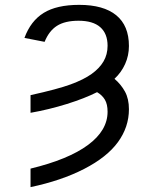

<svg xmlns="http://www.w3.org/2000/svg" viewBox="-20 -558 640 786"><path d="M507.8 -110.8Q507.8 -38.1 462.9 23.7Q418 85.4 324.5 133.5Q231 181.6 105 208V132.3Q260.3 94.7 340.3 35.4Q420.4 -23.9 420.4 -100.6Q420.4 -131.3 409.4 -149.9Q398.4 -168.5 377.4 -180.7Q327.1 -155.3 253.7 -132.3Q180.2 -109.4 105 -96.2V-168.5Q215.8 -192.9 269.5 -212.6Q323.2 -232.4 355.2 -255.4Q387.2 -278.3 403.8 -306.6Q420.4 -335 420.4 -370.6Q420.4 -420.4 390.4 -446.8Q360.4 -473.1 301.8 -473.1Q246.1 -473.1 213.4 -452.4Q180.7 -431.6 162.6 -386.7L80.1 -402.8Q105.5 -472.2 158.7 -505.1Q211.9 -538.1 304.2 -538.1Q403.8 -538.1 455.8 -495.6Q507.8 -453.1 507.8 -369.6Q507.8 -330.6 492.2 -295.9Q476.6 -261.2 448.7 -235.4Q475.6 -212.4 491.7 -182.9Q507.8 -153.3 507.8 -110.8Z"/></svg>

Font: Liberation Mono
Style: Regular
Weight: 400
Monospace: yes
Designer: Steve Matteson
Foundry: Ascender Corporation
Version: Version 2.1.5